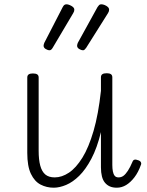

<svg xmlns="http://www.w3.org/2000/svg" viewBox="-20 -857 686 894"><path d="M230 17Q197 17 169 2.5Q141 -12 124 -47.5Q107 -83 107 -145V-496Q107 -506 113.5 -510.5Q120 -515 133 -515Q147 -515 153.5 -510.5Q160 -506 160 -496V-155Q160 -113 167.5 -85.5Q175 -58 191 -44.5Q207 -31 235 -31Q268 -31 301 -53Q334 -75 363.5 -122.5Q393 -170 415.5 -247Q438 -324 450 -434V-497Q450 -507 456.5 -511.5Q463 -516 477 -516Q490 -516 496.5 -511.5Q503 -507 503 -497V-89Q503 -72 505.5 -59Q508 -46 514 -38.5Q520 -31 532 -31Q545 -31 555 -38.5Q565 -46 575.5 -62Q586 -78 597 -104Q600 -112 606.5 -113.5Q613 -115 623 -111Q633 -108 636 -101.5Q639 -95 636 -89Q624 -55 606 -31.5Q588 -8 567.5 4.5Q547 17 524 17Q505 17 491.5 11Q478 5 468.5 -6.5Q459 -18 454.5 -36Q450 -54 450 -78V-242Q432 -168 405.5 -118Q379 -68 349 -38.5Q319 -9 288 4Q257 17 230 17ZM211 -623Q202 -623 192.5 -629Q183 -635 183 -644Q183 -646 183.5 -648.5Q184 -651 186 -657L272 -824Q275 -830 279 -833.5Q283 -837 290 -837Q296 -837 304.5 -833.5Q313 -830 319.5 -824.5Q326 -819 326 -812Q326 -808 325 -804.5Q324 -801 321 -796L225 -634Q222 -629 218.5 -626Q215 -623 211 -623ZM367 -623Q358 -623 348.5 -629Q339 -635 339 -644Q339 -646 339.5 -648.5Q340 -651 342 -657L434 -824Q438 -830 441.5 -833.5Q445 -837 452 -837Q459 -837 467.5 -833.5Q476 -830 482 -824.5Q488 -819 488 -812Q488 -808 487 -804.5Q486 -801 483 -796L381 -634Q377 -629 374 -626Q371 -623 367 -623Z"/></svg>

Font: Playwrite FR Moderne ExtraLight
Style: Regular
Weight: 250
Version: Version 1.002